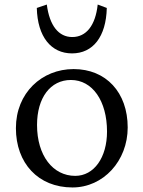

<svg xmlns="http://www.w3.org/2000/svg" viewBox="-20 -816 631 845"><path d="M299 9C435 9 542 -108 542 -255C542 -409 447 -512 304 -512C164 -512 50 -407 50 -252C50 -98 148 9 299 9ZM142 -781C145 -654 205 -581 297 -581C389 -581 447 -654 450 -781L410 -796C400 -703 359 -653 298 -653C238 -653 198 -703 186 -796ZM143 -266C143 -386 202 -464 292 -464C387 -464 451 -372 451 -237C451 -123 394 -42 311 -42C213 -42 143 -131 143 -266Z"/></svg>

Font: TPK Tissa Web Quiz
Style: Regular
Weight: 400
Designer: Jacques Le Bailly, Suppakit Chalermlarp | Katatrad Co.,Ltd.
Foundry: Jacques Le Bailly, Cadson Demak Co.,Ltd.
Version: Version 5.000;Glyphs 3.1.2 (3151)